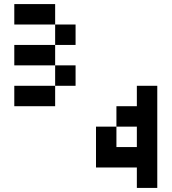

<svg xmlns="http://www.w3.org/2000/svg" viewBox="-20 -720 840 940"><path d="M50 -200V-300H250V-400H50V-500H250V-600H50V-700H250V-600H350V-500H250V-400H350V-300H250V-200ZM750 -300V200H650V100H450V-100H550V-200H650V-300ZM650 0V-100H550V0Z"/></svg>

Font: Matrix Sans
Style: Regular
Weight: 400
Designer: Brad Neil
Version: Version 1.100